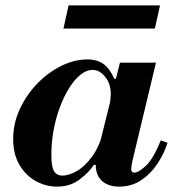

<svg xmlns="http://www.w3.org/2000/svg" viewBox="-20 -683 643 714"><path d="M192 11Q150 11 112.5 -10Q75 -31 52 -70.5Q29 -110 29 -166Q29 -224 53.5 -277Q78 -330 118 -371.5Q158 -413 207 -437.5Q256 -462 305 -462Q342 -462 365.5 -444.5Q389 -427 405 -390H412L389 -299Q390 -309 391 -317.5Q392 -326 392 -333Q392 -372 371 -397.5Q350 -423 326 -423Q301 -423 278.5 -404.5Q256 -386 236.5 -354.5Q217 -323 202 -282.5Q187 -242 179 -197Q171 -152 171 -107Q171 -63 181 -46.5Q191 -30 213 -30Q236 -30 266 -47Q296 -64 324 -103Q352 -142 368 -208L336 -70H329Q311 -42 276 -15.5Q241 11 192 11ZM423 11Q397 11 377.5 2Q358 -7 347 -25Q336 -43 336 -70Q336 -82 339 -97.5Q342 -113 352 -153L426 -450H560L473 -87Q470 -74 469 -65.5Q468 -57 468 -54Q468 -41 480 -41Q495 -41 522.5 -66.5Q550 -92 578 -161L603 -152Q590 -111 565 -73.5Q540 -36 504.5 -12.5Q469 11 423 11ZM216 -577 235 -663H575L556 -577Z"/></svg>

Font: Libre Bodoni
Style: Italic
Weight: 400
Italic angle: -13°
Designer: Pablo Impallari, Rodrigo Fuenzalida
Foundry: Impallari Type
Version: Version 2.005;gftools[0.9.23]